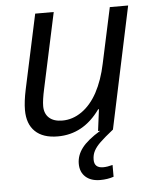

<svg xmlns="http://www.w3.org/2000/svg" viewBox="-53 -581 680 841"><g transform="rotate(-5 286.5 -160.5)"><path d="M51.8 -119.1Q51.8 -156.2 63 -209L133.3 -536.1H214.8L143.6 -204.6Q132.8 -155.8 132.8 -129.4Q132.8 -96.2 153.3 -77.6Q173.8 -59.1 211.4 -59.1Q256.8 -59.1 296.9 -87.2Q336.9 -115.2 365.2 -167Q394 -220.7 408.7 -291.5L461.4 -536.1H542L428.2 0H427.7Q389.6 30.3 370.1 49.1Q350.6 67.9 341.6 85.2Q332.5 102.5 332.5 124Q332.5 160.2 371.6 160.2Q389.6 160.2 413.1 153.8V205.6Q386.2 214.8 354 214.8Q313 214.8 289.6 193.6Q266.1 172.4 266.1 135.7Q266.1 99.1 290.5 66.9Q314.9 34.7 372.1 0H362.8L375 -94.7H371.6Q298.3 8.3 185.5 8.3Q120.6 8.3 86.2 -24.7Q51.8 -57.6 51.8 -119.1Z"/></g></svg>

Font: Viking Open Sans
Style: Italic
Weight: 400
Italic angle: -12°
Foundry: Ascender Corporation
Version: Version 2.000